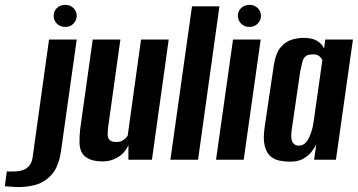

<svg xmlns="http://www.w3.org/2000/svg" viewBox="-134 -658 1475 791"><path d="M-77 112Q-84 111 -97 110.5Q-110 110 -114 109L-106 48Q-98 49 -86 48.5Q-74 48 -67 48Q-37 46 -20.5 32Q-4 18 0 -7L68 -495H182L118 -40Q109 27 79.5 60.5Q50 94 9 104.5Q-32 115 -77 112ZM135 -547Q114 -547 100.5 -560.5Q87 -574 87 -593Q87 -612 100.5 -625Q114 -638 135 -638Q155 -638 168.5 -625Q182 -612 182 -593Q182 -574 168.5 -560.5Q155 -547 135 -547Z M291 7Q255 7 234 -2.5Q213 -12 203.5 -29Q194 -46 193.5 -70Q193 -94 196 -124L248 -495H362L311 -131Q310 -119 309.5 -108.5Q309 -98 312 -90Q315 -82 323 -77.5Q331 -73 346 -73Q359 -73 368 -77.5Q377 -82 383 -88Q389 -94 392 -99L447 -495H561L492 0H395V-60Q381 -28 352 -10.5Q323 7 291 7Z M568 0 657 -632H770L682 0Z M756 0 826 -495H940L870 0ZM894 -547Q873 -547 859.5 -560.5Q846 -574 846 -593Q846 -612 859.5 -625Q873 -638 894 -638Q914 -638 927.5 -625Q941 -612 941 -593Q941 -574 927.5 -560.5Q914 -547 894 -547Z M1061 8Q1040 8 1018.5 4Q997 0 980.5 -14Q964 -28 956.5 -57.5Q949 -87 957 -139L994 -389Q1002 -440 1023 -464Q1044 -488 1069.5 -495Q1095 -502 1116 -502Q1153 -502 1173.5 -489Q1194 -476 1201 -458L1206 -495H1320L1250 0H1160L1169 -62Q1161 -47 1148 -31Q1135 -15 1114.5 -3.5Q1094 8 1061 8ZM1097 -58Q1110 -58 1120 -65.5Q1130 -73 1136.5 -85.5Q1143 -98 1147.5 -111.5Q1152 -125 1154.5 -136.5Q1157 -148 1158 -156L1194 -410Q1192 -413 1188.5 -419Q1185 -425 1177 -429.5Q1169 -434 1154 -434Q1135 -434 1125.5 -426.5Q1116 -419 1112 -404Q1108 -389 1103 -365L1067 -118Q1065 -99 1066.5 -87.5Q1068 -76 1073 -69.5Q1078 -63 1084 -60.5Q1090 -58 1097 -58Z"/></svg>

Font: Alumni Sans Thin
Style: Bold Italic
Weight: 700
Italic angle: -8°
Version: Version 1.016